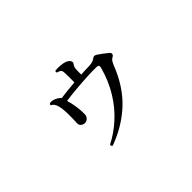

<svg xmlns="http://www.w3.org/2000/svg" viewBox="-83 -843 1166 1166"><g transform="rotate(-45 500.0 -259.5)"><path d="M360 25Q348 22 352 9Q416 -23 473.5 -75Q531 -127 575 -198.5Q619 -270 643 -359Q646 -370 643.5 -375.5Q641 -381 629 -382Q597 -383 548 -380.5Q499 -378 447.5 -373.5Q396 -369 355 -363Q364 -334 369.5 -297.5Q375 -261 374 -230Q374 -214 363 -202.5Q352 -191 337 -191Q325 -190 313 -199.5Q301 -209 302 -223Q304 -264 303.5 -304.5Q303 -345 296 -373Q288 -405 268 -413Q263 -423 273 -427Q289 -430 306.5 -423.5Q324 -417 337 -406Q339 -405 340.5 -402.5Q342 -400 343 -398Q369 -402 401 -405Q433 -408 466 -411V-478Q466 -493 464.5 -503.5Q463 -514 456 -519Q448 -525 434 -528Q428 -536 435 -543Q456 -546 486.5 -542.5Q517 -539 533 -527Q542 -521 545 -511Q548 -501 541 -493Q534 -484 531.5 -474Q529 -464 529 -448V-415Q568 -418 596 -418Q632 -419 646 -431Q657 -439 664 -439.5Q671 -440 682 -433Q693 -426 712.5 -411.5Q732 -397 742 -388Q753 -379 750.5 -369.5Q748 -360 737 -355Q727 -350 720.5 -339.5Q714 -329 709 -317Q657 -183 569 -101Q481 -19 360 25Z"/></g></svg>

Font: Zen Old Mincho SemiBold
Style: Regular
Weight: 600
Version: Version 1.500